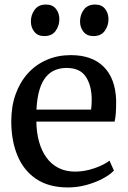

<svg xmlns="http://www.w3.org/2000/svg" viewBox="-20 -812 562 843"><path d="M278.4 11Q194.7 11 139.3 -26Q84 -63 56.8 -128.6Q29.5 -194.2 29.5 -279.4Q29.5 -345.4 48.8 -398.9Q68.1 -452.4 103.1 -490.7Q138 -528.9 185.8 -549.4Q233.7 -570 290.7 -570Q384.2 -570 435.6 -518.6Q487 -467.1 490 -370.6Q490 -340.5 488.7 -318Q487.3 -295.5 483.3 -278.2H139.6Q140.3 -230 151.5 -189.7Q162.7 -149.4 184.1 -120Q205.5 -90.6 237 -74.6Q268.6 -58.5 309.9 -58.5Q352 -58.5 395 -73.5Q437.9 -88.5 460.7 -106.8L480.2 -63Q462.3 -44.4 430.6 -27.5Q398.8 -10.7 359.2 0.2Q319.5 11 278.4 11ZM140 -330.9H380Q381.2 -339.6 382 -352.1Q382.7 -364.7 382.7 -374.1Q382.7 -434.9 357.4 -474.3Q332.1 -513.7 272.1 -513.7Q245.3 -513.7 222.4 -504.5Q199.4 -495.3 181.8 -474.3Q164.2 -453.4 153.5 -418.2Q142.8 -383 140 -330.9ZM173.8 -653.6Q145.8 -653.6 130.7 -672.6Q115.6 -691.5 115.6 -717.9Q115.6 -746.7 132.3 -769.4Q148.9 -792 181.4 -792H182.4Q210.7 -792 225.6 -773.1Q240.6 -754.1 240.6 -727.7Q240.6 -698.9 224.2 -676.3Q207.7 -653.6 174.8 -653.6ZM389.6 -653.6Q361.6 -653.6 346.5 -672.6Q331.4 -691.5 331.4 -717.9Q331.4 -746.7 348 -769.4Q364.7 -792 397.1 -792H398.1Q426.5 -792 441.4 -773.1Q456.3 -754.1 456.3 -727.7Q456.3 -698.9 439.9 -676.3Q423.5 -653.6 390.6 -653.6Z"/></svg>

Font: Merriweather Light
Style: Regular
Weight: 300
Designer: Eben Sorkin
Foundry: Eben Sorkin
Version: Version 2.100